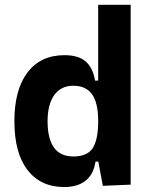

<svg xmlns="http://www.w3.org/2000/svg" viewBox="-20 -752 626 782"><path d="M241.7 9.8Q145.5 9.8 92 -59.6Q38.6 -128.9 38.6 -258.3Q38.6 -386.7 92 -457Q145.5 -527.3 242.7 -527.3Q299.3 -527.3 328.9 -501.7Q358.4 -476.1 367.2 -423.8H379.9V-732.4H512.2V0L398.9 4.9L380.4 -93.8H369.1Q361.3 -42 328.6 -16.1Q295.9 9.8 241.7 9.8ZM379.9 -258.3Q379.9 -333.5 354.7 -368.2Q329.6 -402.8 278.8 -402.8Q228.5 -402.8 201.2 -365Q173.8 -327.1 173.8 -258.3Q173.8 -114.7 278.8 -114.7Q335.4 -114.7 357.7 -148.9Q379.9 -183.1 379.9 -258.3Z"/></svg>

Font: Cascadia Mono PL
Style: Bold
Weight: 700
Monospace: yes
Designer: Aaron Bell
Foundry: Saja Typeworks
Version: Version 2404.023; ttfautohint (v1.8.4)